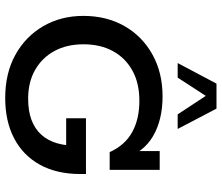

<svg xmlns="http://www.w3.org/2000/svg" viewBox="-77 -764 851 737"><g transform="rotate(90 348.5 -395.5)"><path d="M356 10Q261 10 190.5 -29Q120 -68 80.5 -136Q41 -204 41 -290Q41 -379 80 -447.5Q119 -516 189 -555Q259 -594 350 -594Q440 -594 502.5 -557.5Q565 -521 588 -447L560 -464V-583H632V-391H564Q537 -450 487 -477.5Q437 -505 367 -505Q299 -505 250.5 -478Q202 -451 176 -403Q150 -355 150 -291Q150 -227 175.5 -179.5Q201 -132 248 -105Q295 -78 359 -78Q451 -78 497 -128.5Q543 -179 539 -278L588 -224H434V-300H648V-279Q648 -188 612.5 -123.5Q577 -59 511.5 -24.5Q446 10 356 10ZM222 -652 301 -801H397L475 -652H419L348 -760L278 -652Z"/></g></svg>

Font: Rokkitt Medium
Style: Regular
Weight: 500
Version: Version 3.103